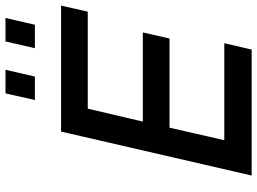

<svg xmlns="http://www.w3.org/2000/svg" viewBox="-138 -793 931 695"><g transform="rotate(-90 327.5 -445.5)"><path d="M313 -784.7 336.9 -891.1H422.4L397.9 -784.7ZM500.5 -784.7 524.9 -891.1H609.9L585.4 -784.7ZM39.6 0 198.7 -689.9H654.8L632.8 -593.3H281.7L234.9 -394H557.6L535.6 -297.4H212.9L167.5 -99.1H518.6L495.6 0Z"/></g></svg>

Font: HK Grotesk SmBold Legacy Italic
Style: Regular
Weight: 600
Italic angle: -13°
Designer: Alfredo Marco Pradil
Foundry: Hanken Design Co.
Version: Version 2.022;PS 002.022;hotconv 1.0.88;makeotf.lib2.5.64775